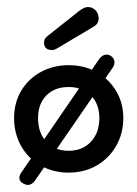

<svg xmlns="http://www.w3.org/2000/svg" viewBox="-20 -480 390 545"><path d="M175 10Q131 10 95.5 -10Q60 -30 40 -65.5Q20 -101 20 -145Q20 -188 40 -222Q60 -256 95.5 -275.5Q131 -295 175 -295Q219 -295 254 -275.5Q289 -256 309.5 -222Q330 -188 330 -145Q330 -101 309.5 -65.5Q289 -30 254 -10Q219 10 175 10ZM175 -52Q214 -52 238 -77.5Q262 -103 262 -145Q262 -185 238 -209Q214 -233 175 -233Q135 -233 111.5 -209Q88 -185 88 -145Q88 -103 111.5 -77.5Q135 -52 175 -52ZM46 41Q35 35 35 25Q35 17 41 9L262 -313Q271 -325 282 -325Q290 -325 295 -321Q305 -314 305 -303Q305 -295 300 -288L79 33Q70 45 59 45Q55 45 52 43.5Q49 42 46 41ZM114 -377 206 -450Q210 -453 216.5 -456.5Q223 -460 230 -460Q242 -460 251 -451Q260 -442 260 -428Q260 -413 247 -405L141 -342Q138 -341 135.5 -339.5Q133 -338 128 -338Q105 -338 105 -359Q105 -370 114 -377Z"/></svg>

Font: Dongle
Style: Regular
Weight: 400
Designer: Yanghee Ryu
Foundry: Yanghee Ryu
Version: Version 2.000